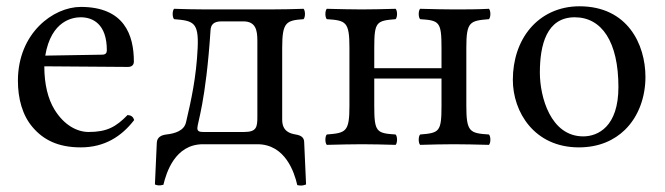

<svg xmlns="http://www.w3.org/2000/svg" viewBox="-20 -459 2115 611"><path d="M124 -282C143 -395 213 -404 237 -404C275 -404 320 -383 320 -299C320 -290 316 -285.2 305 -285ZM386 -93C349 -55 320 -39 262 -39C226 -39 184 -60 153 -111C133 -144 121 -190 121 -248L387 -246C399 -246 406 -252 406 -263C406 -347 376 -437 237 -437C150 -437 37 -354 37 -202C37 -146 51 -92 84 -54C118 -14 165 10 237 10C313 10 367 -25 407 -77C404 -87 398 -92 386 -93Z M608 -51C608 -68 635 -134.3 650 -363C651 -378.3 657.7 -391 685 -391H754C794 -391 799 -363 799 -329V-88C799 -55 797 -39 757 -39H628C617 -39 608 -40 608 -51ZM636 -429C603 -429 564 -430 534 -431C528 -425 528 -404 534 -398C595 -393 612.9 -388.9 609 -306C604.7 -213.7 588.6 -140.4 572 -70C566 -43 537 -34 509 -31C494 -29 480 -23 479 -5L473 128C480.4 131.4 488.2 132.2 500 129C509 92 536 0 626 0H799C888 0 917 90 926 130C934.7 132.3 944.4 132.2 954 128L948 -6C948 -20 940 -28 921 -31C903 -34 878 -41 878 -78V-307C878 -389 891 -394 946 -398C952 -404 952 -425 946 -431C916 -430 878 -429 838 -429Z M1464 -307C1464 -390 1475 -393 1536 -398C1542 -404 1542 -425 1536 -431C1501 -429 1457 -429 1424 -429C1396 -429 1356 -430 1317 -431C1311 -425 1311 -404 1317 -398C1378 -394 1385 -390 1385 -307V-242H1171V-307C1171 -390 1178 -393 1239 -398C1245 -404 1245 -425 1239 -431C1201 -430 1162.8 -429 1131 -429C1101.4 -429 1060 -430 1020 -431C1014 -425 1014 -404 1020 -398C1081 -394 1092 -390 1092 -307V-122C1092 -39 1081 -36 1020 -31C1014 -25 1014 -4 1020 2C1060 1 1100.2 0 1132 0C1163.8 0 1203 1 1239 2C1245 -4 1245 -25 1239 -31C1178 -35 1171 -39 1171 -122V-209H1385V-122C1385 -39 1378 -36 1317 -31C1311 -25 1311 -4 1317 2C1353 1 1390.2 0 1425 0C1455.3 0 1497 1 1536 2C1542 -4 1542 -25 1536 -31C1475 -35 1464 -39 1464 -122Z M1612 -205C1612 -103 1680 10 1822 10C1886.4 10 1934.8 -12.7 1968.9 -46C2013.7 -89.8 2034 -152.7 2034 -214C2034 -318 1977 -439 1824 -439C1758.2 -439 1703.9 -412 1667.3 -369C1631 -326.4 1612 -268.2 1612 -205ZM1809 -404C1895 -404 1948 -326 1948 -182C1948 -56 1883 -25 1836 -25C1732 -25 1698 -151 1698 -228C1698 -315 1719 -404 1809 -404Z"/></svg>

Font: Libertinus Serif
Style: Regular
Weight: 400
Designer: Philipp H. Poll
Foundry: Khaled Hosny
Version: Version 6.2